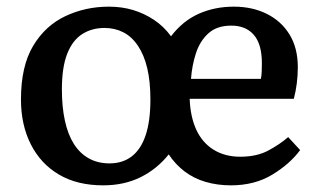

<svg xmlns="http://www.w3.org/2000/svg" viewBox="-20 -543 958 577"><path d="M290 14Q212 14 157 -18.5Q102 -51 72.5 -109.5Q43 -168 43 -244Q43 -344 79.5 -405Q116 -466 176.5 -494.5Q237 -523 307 -523Q346 -523 379.5 -513Q413 -503 442.5 -483.5Q472 -464 494 -434Q529 -480 577 -501.5Q625 -523 683 -523Q738 -523 781.5 -501.5Q825 -480 850 -439.5Q875 -399 875 -341Q875 -317 872 -293Q869 -269 863 -246H550Q552 -192 570 -153Q588 -114 622 -93Q656 -72 702 -72Q752 -72 787 -91Q822 -110 846 -131L882 -92Q851 -50 798 -18Q745 14 674 14Q633 14 597.5 3.5Q562 -7 534.5 -28Q507 -49 487 -79Q452 -35 402.5 -10.5Q353 14 290 14ZM309 -52Q349 -52 376.5 -73.5Q404 -95 418 -137.5Q432 -180 432 -244Q432 -298 422.5 -338Q413 -378 394.5 -405.5Q376 -433 350.5 -446Q325 -459 294 -459Q256 -459 227 -440.5Q198 -422 182 -381.5Q166 -341 166 -274Q166 -222 175 -180.5Q184 -139 202 -110.5Q220 -82 247 -67Q274 -52 309 -52ZM554 -306H764Q766 -316 766.5 -328Q767 -340 767 -353Q767 -410 743 -438Q719 -466 675 -466Q632 -466 606.5 -443Q581 -420 569 -383.5Q557 -347 554 -306Z"/></svg>

Font: Literata 18pt Medium
Style: Regular
Weight: 500
Designer: Latin by Veronika Burian and Jose Scaglione. Greek by Irene Vlachou. Cyrillic by Vera Evstafieva.
Foundry: TypeTogether
Version: Version 3.103;gftools[0.9.29]